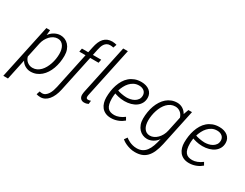

<svg xmlns="http://www.w3.org/2000/svg" viewBox="-95 -1393 2840 2230"><g transform="rotate(30 1324.5 -278.0)"><path d="M73.7 209.5H11.2L167 -521H216.8L210.4 -452.1Q220.7 -467.3 235.4 -481.4Q250 -495.6 268.6 -506.6Q287.1 -517.6 308.6 -524.4Q330.1 -531.2 354 -531.2Q385.7 -531.2 414.1 -518.8Q442.4 -506.3 463.9 -482.7Q485.4 -459 498 -424.6Q510.7 -390.1 510.7 -346.2Q510.7 -300.3 503.4 -256.3Q496.1 -212.4 481.7 -172.9Q467.3 -133.3 445.8 -99.9Q424.3 -66.4 396.2 -42Q368.2 -17.6 333.7 -3.9Q299.3 9.8 258.8 9.8Q236.8 9.8 217 3.7Q197.3 -2.4 180.7 -12.7Q164.1 -22.9 151.6 -36.1Q139.2 -49.3 131.8 -64ZM256.8 -39.6Q287.6 -39.6 314 -52.2Q340.3 -64.9 361.6 -86.7Q382.8 -108.4 398.9 -137.5Q415 -166.5 426 -199.2Q437 -231.9 442.6 -266.8Q448.2 -301.8 448.2 -335Q448.2 -364.7 442.1 -391.4Q436 -418 423.3 -438Q410.6 -458 391.4 -470Q372.1 -481.9 345.2 -481.9Q317.4 -481.9 291.5 -469.2Q265.6 -456.5 244.9 -434.8Q224.1 -413.1 209 -384.3Q193.8 -355.5 187 -323.2L145.5 -127Q150.4 -107.4 160.9 -91.3Q171.4 -75.2 186 -63.7Q200.7 -52.2 218.5 -45.9Q236.3 -39.6 256.8 -39.6Z M718.8 -475.1H635.3L644 -521H728.5L744.6 -595.7Q752.9 -637.2 766.6 -669.4Q780.3 -701.7 800.5 -723.6Q820.8 -745.6 847.9 -757.1Q875 -768.6 910.6 -768.6Q926.3 -768.6 942.9 -765.6Q959.5 -762.7 969.7 -759.3L953.6 -713.4Q944.8 -715.8 934.1 -717.5Q923.3 -719.2 911.1 -719.2Q884.8 -719.2 867.2 -708.7Q849.6 -698.2 837.6 -681.2Q825.7 -664.1 818.6 -641.6Q811.5 -619.1 806.6 -595.7L791 -521H902.3L893.6 -475.1H781.2L678.2 9.8Q668.5 55.7 652.1 92.5Q635.7 129.4 613.8 155.5Q591.8 181.6 564.7 195.6Q537.6 209.5 506.3 209.5Q490.7 209.5 477.1 207Q463.4 204.6 453.1 201.2L467.8 155.8Q475.1 157.7 484.6 158.9Q494.1 160.2 501.5 160.2Q526.4 160.2 545.4 146.2Q564.5 132.3 578.4 110.4Q592.3 88.4 601.6 61.5Q610.8 34.7 616.2 8.8Z M1058.6 -761.7H1121.1L981.4 -104.5Q980.5 -100.6 979.5 -95.7Q978.5 -90.8 977.8 -85.9Q977.1 -81.1 976.6 -77.1Q976.1 -73.2 976.1 -71.3Q975.6 -54.2 982.4 -47.9Q989.3 -41.5 1001 -41.5Q1009.8 -41.5 1019.5 -43.5Q1029.3 -45.4 1038.1 -48.8L1033.2 -3.4Q1024.9 1 1010.3 5.4Q995.6 9.8 976.6 9.8Q964.4 9.8 952.9 5.9Q941.4 2 932.6 -6.3Q923.8 -14.6 918.5 -27.1Q913.1 -39.6 913.1 -56.6Q913.1 -69.3 915 -82.5Q917 -95.7 918.9 -105Z M1353 -39.6Q1382.8 -39.6 1417.2 -52.7Q1451.7 -65.9 1483.9 -90.8L1505.4 -53.2Q1492.7 -42 1475.3 -30.8Q1458 -19.5 1436.8 -10.5Q1415.5 -1.5 1390.4 4.2Q1365.2 9.8 1337.4 9.8Q1293 9.8 1261.5 -5.1Q1230 -20 1210.2 -45.2Q1190.4 -70.3 1181.2 -103Q1171.9 -135.7 1171.9 -171.4Q1171.9 -213.9 1178 -257.1Q1184.1 -300.3 1197.5 -340.3Q1210.9 -380.4 1231.7 -415.3Q1252.4 -450.2 1282 -475.8Q1311.5 -501.5 1350.3 -516.4Q1389.2 -531.2 1438 -531.2Q1471.7 -531.2 1499.8 -522.7Q1527.8 -514.2 1548.3 -498Q1568.8 -481.9 1580.3 -458.5Q1591.8 -435.1 1591.8 -405.8Q1591.8 -365.7 1575 -334.7Q1558.1 -303.7 1528.8 -282.5Q1499.5 -261.2 1459.5 -250Q1419.4 -238.8 1373 -238.8Q1349.6 -238.8 1327.6 -241.9Q1305.7 -245.1 1287.8 -249.3Q1270 -253.4 1257.6 -257.6Q1245.1 -261.7 1240.7 -263.7Q1239.3 -255.9 1238 -246.6Q1236.8 -237.3 1236.1 -228.3Q1235.4 -219.2 1234.9 -210.7Q1234.4 -202.1 1234.4 -195.3Q1234.4 -151.4 1241.7 -121.6Q1249 -91.8 1263.9 -73.5Q1278.8 -55.2 1301 -47.4Q1323.2 -39.6 1353 -39.6ZM1435.5 -481.9Q1397 -481.9 1367.2 -466.6Q1337.4 -451.2 1314.9 -426.5Q1292.5 -401.9 1277.1 -371.3Q1261.7 -340.8 1252 -310.5Q1257.8 -307.1 1272.2 -303.2Q1286.6 -299.3 1304.7 -295.9Q1322.8 -292.5 1341.6 -290.3Q1360.4 -288.1 1375 -288.1Q1397.9 -288.1 1425 -293.7Q1452.1 -299.3 1475.3 -312.5Q1498.5 -325.7 1513.9 -347.7Q1529.3 -369.6 1529.3 -402.3Q1529.3 -418.5 1523.2 -433.1Q1517.1 -447.8 1505.1 -458.5Q1493.2 -469.2 1475.6 -475.6Q1458 -481.9 1435.5 -481.9Z M1665 -171.9Q1665 -217.8 1672.4 -262.5Q1679.7 -307.1 1694.3 -346.9Q1709 -386.7 1730.5 -420.4Q1752 -454.1 1780.3 -478.8Q1808.6 -503.4 1843.8 -517.1Q1878.9 -530.8 1920.4 -530.8Q1940.4 -530.8 1959.2 -525.4Q1978 -520 1994.4 -509.8Q2010.7 -499.5 2024.4 -485.1Q2038.1 -470.7 2047.4 -453.1L2071.8 -521H2120.1L2016.6 -33.7Q2002 33.2 1981 80.1Q1960 127 1930.7 156.7Q1901.4 186.5 1863.3 200Q1825.2 213.4 1776.9 213.4Q1739.7 213.4 1708.5 204.8Q1677.2 196.3 1653.3 185.3Q1629.4 174.3 1613.8 163.3Q1598.1 152.3 1592.8 147.5L1620.6 108.4Q1626.5 113.3 1639.4 122.6Q1652.3 131.8 1671.9 141.1Q1691.4 150.4 1716.6 157.2Q1741.7 164.1 1772 164.1Q1812 164.1 1842.3 149.2Q1872.6 134.3 1895 105Q1917.5 75.7 1933.3 32.2Q1949.2 -11.2 1961.4 -68.4Q1949.7 -50.8 1934.1 -36.4Q1918.5 -22 1900.4 -11.7Q1882.3 -1.5 1862.3 4.4Q1842.3 10.3 1822.3 10.3Q1790.5 10.3 1762 -2Q1733.4 -14.2 1711.9 -37.6Q1690.4 -61 1677.7 -95Q1665 -128.9 1665 -171.9ZM1920.9 -481.4Q1889.6 -481.4 1863 -468.8Q1836.4 -456.1 1814.9 -434.1Q1793.5 -412.1 1777.1 -382.8Q1760.7 -353.5 1749.8 -320.3Q1738.8 -287.1 1733.2 -252Q1727.5 -216.8 1727.5 -183.1Q1727.5 -153.3 1733.6 -127.2Q1739.7 -101.1 1752.4 -81.5Q1765.1 -62 1784.7 -50.5Q1804.2 -39.1 1831.1 -39.1Q1856.9 -39.1 1882.3 -51Q1907.7 -63 1929 -84.2Q1950.2 -105.5 1966.1 -134.5Q1981.9 -163.6 1989.3 -198.2L2031.2 -395Q2019.5 -434.6 1990 -458Q1960.4 -481.4 1920.9 -481.4Z M2399.4 -39.6Q2429.2 -39.6 2463.6 -52.7Q2498 -65.9 2530.3 -90.8L2551.8 -53.2Q2539.1 -42 2521.7 -30.8Q2504.4 -19.5 2483.2 -10.5Q2461.9 -1.5 2436.8 4.2Q2411.6 9.8 2383.8 9.8Q2339.4 9.8 2307.9 -5.1Q2276.4 -20 2256.6 -45.2Q2236.8 -70.3 2227.5 -103Q2218.3 -135.7 2218.3 -171.4Q2218.3 -213.9 2224.4 -257.1Q2230.5 -300.3 2243.9 -340.3Q2257.3 -380.4 2278.1 -415.3Q2298.8 -450.2 2328.4 -475.8Q2357.9 -501.5 2396.7 -516.4Q2435.5 -531.2 2484.4 -531.2Q2518.1 -531.2 2546.1 -522.7Q2574.2 -514.2 2594.7 -498Q2615.2 -481.9 2626.7 -458.5Q2638.2 -435.1 2638.2 -405.8Q2638.2 -365.7 2621.3 -334.7Q2604.5 -303.7 2575.2 -282.5Q2545.9 -261.2 2505.9 -250Q2465.8 -238.8 2419.4 -238.8Q2396 -238.8 2374 -241.9Q2352.1 -245.1 2334.2 -249.3Q2316.4 -253.4 2304 -257.6Q2291.5 -261.7 2287.1 -263.7Q2285.6 -255.9 2284.4 -246.6Q2283.2 -237.3 2282.5 -228.3Q2281.7 -219.2 2281.2 -210.7Q2280.8 -202.1 2280.8 -195.3Q2280.8 -151.4 2288.1 -121.6Q2295.4 -91.8 2310.3 -73.5Q2325.2 -55.2 2347.4 -47.4Q2369.6 -39.6 2399.4 -39.6ZM2481.9 -481.9Q2443.4 -481.9 2413.6 -466.6Q2383.8 -451.2 2361.3 -426.5Q2338.9 -401.9 2323.5 -371.3Q2308.1 -340.8 2298.3 -310.5Q2304.2 -307.1 2318.6 -303.2Q2333 -299.3 2351.1 -295.9Q2369.1 -292.5 2387.9 -290.3Q2406.7 -288.1 2421.4 -288.1Q2444.3 -288.1 2471.4 -293.7Q2498.5 -299.3 2521.7 -312.5Q2544.9 -325.7 2560.3 -347.7Q2575.7 -369.6 2575.7 -402.3Q2575.7 -418.5 2569.6 -433.1Q2563.5 -447.8 2551.5 -458.5Q2539.6 -469.2 2522 -475.6Q2504.4 -481.9 2481.9 -481.9Z"/></g></svg>

Font: Ufes Sans Light
Style: Italic
Weight: 200
Designer: Ricardo Esteves & Thais Bronze
Foundry: ProDesignUfes - Ricardo Esteves, Thais Bronze
Version: Version 2.0